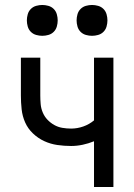

<svg xmlns="http://www.w3.org/2000/svg" viewBox="-20 -752 540 772"><path d="M358 0V-184Q336 -175 312.5 -170Q289 -165 266 -165Q238 -165 210.5 -169Q183 -173 158 -184.5Q133 -196 112.5 -215.5Q92 -235 81 -260Q70 -285 67 -312.5Q64 -340 64 -368V-520H142V-368Q142 -351 143.5 -333.5Q145 -316 152 -299.5Q159 -283 171 -270.5Q183 -258 198 -249.5Q213 -241 230.5 -238Q248 -235 266 -235Q291 -235 315 -243.5Q339 -252 358 -268V-520H436V0ZM350 -608Q338 -608 325.5 -611.5Q313 -615 304 -624Q295 -633 291.5 -645.5Q288 -658 288 -670Q288 -682 291.5 -694.5Q295 -707 304 -716Q313 -725 325.5 -728.5Q338 -732 350 -732Q362 -732 374.5 -728.5Q387 -725 396 -716Q405 -707 408.5 -694.5Q412 -682 412 -670Q412 -658 408.5 -645.5Q405 -633 396 -624Q387 -615 374.5 -611.5Q362 -608 350 -608ZM150 -608Q138 -608 125.5 -611.5Q113 -615 104 -624Q95 -633 91.5 -645.5Q88 -658 88 -670Q88 -682 91.5 -694.5Q95 -707 104 -716Q113 -725 125.5 -728.5Q138 -732 150 -732Q162 -732 174.5 -728.5Q187 -725 196 -716Q205 -707 208.5 -694.5Q212 -682 212 -670Q212 -658 208.5 -645.5Q205 -633 196 -624Q187 -615 174.5 -611.5Q162 -608 150 -608Z"/></svg>

Font: Moesevka
Style: Regular
Weight: 400
Monospace: yes
Designer: Belleve Invis
Foundry: Belleve Invis
Version: Version 32.5.0; ttfautohint (v1.8.4)